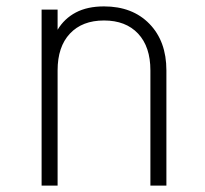

<svg xmlns="http://www.w3.org/2000/svg" viewBox="-20 -580 640 600"><path d="M110 0V-550H160V-487Q181 -522 217 -541Q253 -560 305 -560Q394 -560 447 -505.5Q500 -451 500 -360V0H450V-360Q450 -434 411.5 -475Q373 -516 305 -516Q237 -516 198.5 -475Q160 -434 160 -360V0Z"/></svg>

Font: Tiny Thin
Style: Regular
Weight: 100
Monospace: yes
Designer: Philipp Nurullin, Konstantin Bulenkov
Foundry: JetBrains
Version: Version 2.251; ttfautohint (v1.8.4.7-5d5b)